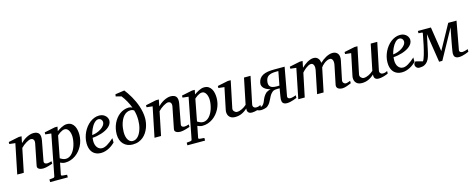

<svg xmlns="http://www.w3.org/2000/svg" viewBox="-38 -1582 6539 2644"><g transform="rotate(-15 3231.5 -259.5)"><path d="M526.9 -20Q520.5 -17.6 504.6 -12.5Q488.8 -7.3 469.2 -1.7Q449.7 3.9 429.2 8.1Q408.7 12.2 393.1 12.2Q384.3 12.2 368.9 10.5Q353.5 8.8 339.4 2.7Q325.2 -3.4 316.4 -15.1Q307.6 -26.9 312 -46.9L373 -354Q376.5 -374 373.3 -387.2Q370.1 -400.4 363 -408.4Q356 -416.5 346.7 -419.7Q337.4 -422.9 329.1 -422.9Q316.9 -422.9 299.1 -415.8Q281.2 -408.7 261.5 -397Q241.7 -385.3 221.7 -369.4Q201.7 -353.5 185.1 -335.9L116.2 0H22.9L109.9 -424.8L25.9 -434.1V-462.9L176.8 -494.1H216.8L198.2 -400.9Q214.8 -417.5 236.3 -434.3Q257.8 -451.2 282.2 -464.4Q306.6 -477.5 332.8 -485.8Q358.9 -494.1 383.8 -494.1Q438.5 -494.1 461.7 -463.9Q484.9 -433.6 473.1 -366.2L419.9 -84Q417.5 -69.8 422.1 -61.5Q426.8 -53.2 434.3 -48.8Q441.9 -44.4 450.2 -43.2Q458.5 -42 462.9 -42Q476.6 -42 492.7 -45.9Q508.8 -49.8 525.9 -55.2Z M892.6 -305.2Q892.6 -327.1 887.9 -349.9Q883.3 -372.6 873.8 -391.1Q864.3 -409.7 849.6 -421.4Q835 -433.1 814.9 -433.1Q796.9 -433.1 778.8 -425Q760.7 -417 745.8 -407Q731 -397 720.2 -387.5Q709.5 -377.9 705.6 -375L646 -64.9Q650.4 -62.5 658.4 -57.4Q666.5 -52.2 677.2 -47.4Q688 -42.5 700.2 -38.8Q712.4 -35.2 725.6 -35.2Q752.9 -35.2 775.9 -47.4Q798.8 -59.6 817.4 -80.3Q835.9 -101.1 850.1 -128.4Q864.3 -155.8 873.5 -185.8Q882.8 -215.8 887.7 -246.6Q892.6 -277.3 892.6 -305.2ZM991.7 -309.1Q991.7 -268.1 981.9 -228.3Q972.2 -188.5 953.9 -152.8Q935.5 -117.2 909.7 -86.9Q883.8 -56.6 852.1 -34.7Q820.3 -12.7 783.2 -0.2Q746.1 12.2 705.6 12.2Q683.1 12.2 665 5.9Q647 -0.5 634.8 -5.9L603 154.8Q601.1 163.1 605.2 168.2Q609.4 173.3 622.6 174.8L685.5 180.2V217.8H433.6V180.2L485.8 174.8Q506.8 173.3 509.8 154.8L622.6 -424.8L538.6 -434.1V-462.9L689.9 -494.1H729L716.8 -432.1Q729.5 -440.4 745.8 -451.2Q762.2 -461.9 780.8 -471.4Q799.3 -481 819.6 -487.5Q839.8 -494.1 860.8 -494.1Q898.9 -494.1 924.1 -477.8Q949.2 -461.4 964.1 -435.1Q979 -408.7 985.4 -375.5Q991.7 -342.3 991.7 -309.1Z M1352.1 -394Q1352.1 -403.8 1348.1 -413.3Q1344.2 -422.9 1337.4 -430.2Q1330.6 -437.5 1320.3 -442.1Q1310.1 -446.8 1297.9 -446.8Q1281.2 -446.8 1266.1 -438Q1251 -429.2 1237.1 -414.6Q1223.1 -399.9 1211.2 -380.9Q1199.2 -361.8 1189.7 -340.8Q1180.2 -319.8 1172.9 -298.3Q1165.5 -276.9 1161.1 -257.8Q1192.9 -260.7 1226.8 -272.5Q1260.7 -284.2 1288.6 -302.5Q1316.4 -320.8 1334.2 -344.2Q1352.1 -367.7 1352.1 -394ZM1440.9 -393.1Q1440.9 -365.7 1428.2 -342.8Q1415.5 -319.8 1393.8 -301.3Q1372.1 -282.7 1343.5 -268.3Q1314.9 -253.9 1283.4 -243.9Q1252 -233.9 1219.2 -227.8Q1186.5 -221.7 1156.7 -220.2Q1155.3 -210.4 1154.1 -196.8Q1152.8 -183.1 1152.8 -173.8Q1152.8 -146.5 1159.4 -123.5Q1166 -100.6 1178.5 -83.7Q1190.9 -66.9 1208.5 -57.4Q1226.1 -47.9 1248 -47.9Q1281.7 -47.9 1322.3 -72.3Q1362.8 -96.7 1418 -145V-82Q1403.8 -68.4 1383.3 -52Q1362.8 -35.6 1336.7 -21.2Q1310.5 -6.8 1279.8 2.7Q1249 12.2 1214.8 12.2Q1199.7 12.2 1181.9 9.3Q1164.1 6.3 1146.5 -1.2Q1128.9 -8.8 1112.5 -22Q1096.2 -35.2 1083.7 -55.4Q1071.3 -75.7 1063.7 -103.8Q1056.2 -131.8 1056.2 -169.9Q1056.2 -209.5 1065.7 -248.8Q1075.2 -288.1 1092.5 -324Q1109.9 -359.9 1134.3 -390.9Q1158.7 -421.9 1188 -444.6Q1217.3 -467.3 1250.7 -480.2Q1284.2 -493.2 1319.8 -493.2Q1354.5 -493.2 1377.7 -481.7Q1400.9 -470.2 1415 -454.1Q1429.2 -438 1435.1 -420.9Q1440.9 -403.8 1440.9 -393.1Z M1827.1 -291Q1827.1 -314.5 1825.7 -334.2Q1824.2 -354 1821.8 -371.3Q1819.3 -388.7 1815.7 -404.1Q1812 -419.4 1807.1 -435.1Q1799.3 -441.9 1786.9 -446.5Q1774.4 -451.2 1757.8 -451.2Q1728 -451.2 1704.1 -439.2Q1680.2 -427.2 1661.6 -407Q1643.1 -386.7 1629.4 -359.9Q1615.7 -333 1606.9 -303.2Q1598.1 -273.4 1594 -242.4Q1589.8 -211.4 1589.8 -183.1Q1589.8 -144 1597.7 -116Q1605.5 -87.9 1618.4 -69.6Q1631.3 -51.3 1647.5 -42.7Q1663.6 -34.2 1680.2 -34.2Q1704.1 -34.2 1724.4 -44.9Q1744.6 -55.7 1761 -74.5Q1777.3 -93.3 1789.6 -118.4Q1801.8 -143.6 1810.3 -172.1Q1818.8 -200.7 1823 -231.2Q1827.1 -261.7 1827.1 -291ZM1924.8 -293.9Q1924.8 -264.2 1919.2 -230Q1913.6 -195.8 1900.9 -161.6Q1888.2 -127.4 1868.2 -96.2Q1848.1 -64.9 1819.8 -40.8Q1791.5 -16.6 1753.7 -2.2Q1715.8 12.2 1668 12.2Q1628.4 12.2 1595.7 -1Q1563 -14.2 1539.1 -38.8Q1515.1 -63.5 1502 -98.9Q1488.8 -134.3 1488.8 -179.2Q1488.8 -220.2 1497.3 -259.8Q1505.9 -299.3 1522.2 -334.2Q1538.6 -369.1 1561.5 -398.4Q1584.5 -427.7 1613 -449Q1641.6 -470.2 1675.5 -482.2Q1709.5 -494.1 1747.1 -494.1Q1759.3 -494.1 1771 -490Q1782.7 -485.8 1793.9 -479Q1775.4 -530.3 1748.3 -578.6Q1721.2 -627 1689 -668L1610.8 -688L1615.2 -717.8L1746.1 -736.8Q1764.2 -713.9 1784.4 -684.3Q1804.7 -654.8 1824.7 -620.1Q1844.7 -585.4 1862.8 -546.4Q1880.9 -507.3 1894.5 -465.8Q1908.2 -424.3 1916.5 -380.9Q1924.8 -337.4 1924.8 -293.9Z M2483.9 -20Q2477.5 -17.6 2461.7 -12.5Q2445.8 -7.3 2426.3 -1.7Q2406.7 3.9 2386.2 8.1Q2365.7 12.2 2350.1 12.2Q2341.3 12.2 2325.9 10.5Q2310.5 8.8 2296.4 2.7Q2282.2 -3.4 2273.4 -15.1Q2264.6 -26.9 2269 -46.9L2330.1 -354Q2333.5 -374 2330.3 -387.2Q2327.1 -400.4 2320.1 -408.4Q2313 -416.5 2303.7 -419.7Q2294.4 -422.9 2286.1 -422.9Q2273.9 -422.9 2256.1 -415.8Q2238.3 -408.7 2218.5 -397Q2198.7 -385.3 2178.7 -369.4Q2158.7 -353.5 2142.1 -335.9L2073.2 0H1980L2066.9 -424.8L1982.9 -434.1V-462.9L2133.8 -494.1H2173.8L2155.3 -400.9Q2171.9 -417.5 2193.4 -434.3Q2214.8 -451.2 2239.3 -464.4Q2263.7 -477.5 2289.8 -485.8Q2315.9 -494.1 2340.8 -494.1Q2395.5 -494.1 2418.7 -463.9Q2441.9 -433.6 2430.2 -366.2L2377 -84Q2374.5 -69.8 2379.2 -61.5Q2383.8 -53.2 2391.4 -48.8Q2398.9 -44.4 2407.2 -43.2Q2415.5 -42 2419.9 -42Q2433.6 -42 2449.7 -45.9Q2465.8 -49.8 2482.9 -55.2Z M2849.6 -305.2Q2849.6 -327.1 2845 -349.9Q2840.3 -372.6 2830.8 -391.1Q2821.3 -409.7 2806.6 -421.4Q2792 -433.1 2772 -433.1Q2753.9 -433.1 2735.8 -425Q2717.8 -417 2702.9 -407Q2688 -397 2677.2 -387.5Q2666.5 -377.9 2662.6 -375L2603 -64.9Q2607.4 -62.5 2615.5 -57.4Q2623.5 -52.2 2634.3 -47.4Q2645 -42.5 2657.2 -38.8Q2669.4 -35.2 2682.6 -35.2Q2710 -35.2 2732.9 -47.4Q2755.9 -59.6 2774.4 -80.3Q2793 -101.1 2807.1 -128.4Q2821.3 -155.8 2830.6 -185.8Q2839.8 -215.8 2844.7 -246.6Q2849.6 -277.3 2849.6 -305.2ZM2948.7 -309.1Q2948.7 -268.1 2939 -228.3Q2929.2 -188.5 2910.9 -152.8Q2892.6 -117.2 2866.7 -86.9Q2840.8 -56.6 2809.1 -34.7Q2777.3 -12.7 2740.2 -0.2Q2703.1 12.2 2662.6 12.2Q2640.1 12.2 2622.1 5.9Q2604 -0.5 2591.8 -5.9L2560.1 154.8Q2558.1 163.1 2562.3 168.2Q2566.4 173.3 2579.6 174.8L2642.6 180.2V217.8H2390.6V180.2L2442.9 174.8Q2463.9 173.3 2466.8 154.8L2579.6 -424.8L2495.6 -434.1V-462.9L2647 -494.1H2686L2673.8 -432.1Q2686.5 -440.4 2702.9 -451.2Q2719.2 -461.9 2737.8 -471.4Q2756.3 -481 2776.6 -487.5Q2796.9 -494.1 2817.9 -494.1Q2856 -494.1 2881.1 -477.8Q2906.2 -461.4 2921.1 -435.1Q2936 -408.7 2942.4 -375.5Q2948.7 -342.3 2948.7 -309.1Z M3504.9 -23.9Q3495.6 -18.6 3479.2 -12.2Q3462.9 -5.9 3443.8 -0.5Q3424.8 4.9 3405 8.5Q3385.3 12.2 3369.1 12.2Q3340.8 12.2 3327.1 2.7Q3313.5 -6.8 3308.3 -19.3Q3303.2 -31.7 3303.7 -44.4Q3304.2 -57.1 3304.2 -63Q3264.6 -25.4 3221.4 -6.6Q3178.2 12.2 3127.9 12.2Q3093.3 12.2 3071.3 0Q3049.3 -12.2 3038.1 -30.8Q3026.9 -49.3 3024.4 -71.3Q3022 -93.3 3025.9 -112.8L3090.8 -424.8L3006.8 -434.1V-462.9L3157.7 -494.1H3198.7L3119.1 -112.8Q3116.2 -100.1 3120.4 -88.6Q3124.5 -77.1 3132.6 -68.6Q3140.6 -60.1 3150.9 -54.9Q3161.1 -49.8 3170.9 -49.8Q3189 -49.8 3207.3 -54.9Q3225.6 -60.1 3243.7 -68.8Q3261.7 -77.6 3278.3 -89.1Q3294.9 -100.6 3309.1 -113.8L3384.8 -481.9H3478L3397.9 -97.2Q3394.5 -81.5 3397.9 -71Q3401.4 -60.5 3408.4 -53.7Q3415.5 -46.9 3424.6 -43.9Q3433.6 -41 3441.9 -41Q3451.7 -41 3467.8 -43.9Q3483.9 -46.9 3504.9 -59.1Z M4009.8 -24.9Q3985.8 -14.6 3961.4 -6.3Q3940.4 0.5 3915.3 6.3Q3890.1 12.2 3867.7 12.2Q3845.7 12.2 3831.8 6.6Q3817.9 1 3810.1 -8.5Q3802.2 -18.1 3799.6 -30.5Q3796.9 -43 3796.9 -57.1Q3796.9 -62.5 3798.3 -75Q3799.8 -87.4 3802.2 -103.3Q3804.7 -119.1 3807.6 -136.7Q3810.5 -154.3 3813.2 -169.7Q3815.9 -185.1 3818.1 -196.5Q3820.3 -208 3820.8 -211.9H3786.6Q3766.6 -211.9 3753.7 -209.7Q3740.7 -207.5 3731.7 -203.1Q3722.7 -198.7 3715.6 -192.4Q3708.5 -186 3700.7 -178.2Q3683.6 -159.7 3673.1 -139.2Q3662.6 -118.7 3652.3 -97.7Q3642.1 -76.7 3629.4 -55.9Q3616.7 -35.2 3594.7 -16.1Q3584.5 -6.8 3569.6 -1.2Q3554.7 4.4 3539.8 7.3Q3524.9 10.3 3512.9 11.2Q3501 12.2 3496.6 12.2Q3486.8 12.2 3477.5 10.5Q3468.3 8.8 3461.4 6.3Q3453.1 3.9 3445.8 0L3451.7 -29.8Q3466.3 -28.3 3480.5 -28.8Q3492.7 -29.3 3505.4 -31.7Q3518.1 -34.2 3526.9 -41Q3537.1 -49.8 3544.2 -59.6Q3551.3 -69.3 3556.4 -79.3Q3561.5 -89.4 3565.2 -99.4Q3568.8 -109.4 3572.8 -118.2Q3577.1 -128.4 3582.3 -138.7Q3587.4 -148.9 3593.8 -159.2Q3600.1 -169.4 3608.4 -179.9Q3616.7 -190.4 3627.9 -201.2Q3637.7 -209.5 3657 -218.5Q3676.3 -227.5 3696.8 -231.9Q3671.4 -238.3 3648.4 -248.8Q3625.5 -259.3 3609.1 -274.4Q3592.8 -289.6 3585 -309.6Q3577.1 -329.6 3582 -355Q3588.4 -389.2 3606 -413.3Q3623.5 -437.5 3652.3 -452.9Q3681.2 -468.3 3721.7 -475.1Q3762.2 -481.9 3814.9 -481.9H3963.9L3890.6 -80.1Q3888.7 -68.8 3892.1 -61.5Q3895.5 -54.2 3901.6 -49.8Q3907.7 -45.4 3915.5 -43.7Q3923.3 -42 3930.7 -42Q3939.9 -42 3951.7 -44.4Q3963.4 -46.9 3974.6 -50Q3985.8 -53.2 3995.4 -56.6Q4004.9 -60.1 4009.8 -62ZM3832 -445.8Q3795.4 -445.8 3769.3 -440.2Q3743.2 -434.6 3725.3 -423.3Q3707.5 -412.1 3697.3 -395Q3687 -377.9 3682.6 -355Q3677.2 -326.2 3681.2 -305.7Q3685.1 -285.2 3698.2 -272.5Q3711.4 -259.8 3734.1 -253.9Q3756.8 -248 3790 -248H3800.8Q3807.1 -248 3813 -248.5Q3819.8 -248.5 3827.6 -249L3864.7 -445.8Z M4784.7 -25.9Q4772 -20.5 4756.1 -13.9Q4740.2 -7.3 4723.4 -1.5Q4706.5 4.4 4689.9 8.3Q4673.3 12.2 4658.7 12.2Q4638.2 12.2 4621.8 7.6Q4605.5 2.9 4594.5 -5.9Q4583.5 -14.6 4578.9 -27.8Q4574.2 -41 4577.6 -58.1L4632.8 -325.2Q4637.7 -350.1 4636.2 -368.7Q4634.8 -387.2 4628.7 -399.4Q4622.6 -411.6 4613.5 -417.7Q4604.5 -423.8 4594.7 -423.8Q4571.8 -423.8 4550 -413.6Q4528.3 -403.3 4510.3 -389.4Q4492.2 -375.5 4479 -361.1Q4465.8 -346.7 4460.9 -337.9L4390.6 0H4297.9L4364.7 -326.2Q4368.2 -342.3 4367.9 -359.6Q4367.7 -377 4363 -391.1Q4358.4 -405.3 4348.6 -414.6Q4338.9 -423.8 4322.8 -423.8Q4305.2 -423.8 4285.4 -413.6Q4265.6 -403.3 4247.3 -389.2Q4229 -375 4214.1 -360.1Q4199.2 -345.2 4191.9 -335.9L4121.6 0H4029.8L4115.7 -424.8L4032.7 -434.1V-462.9L4182.6 -494.1H4223.6L4204.6 -401.9Q4223.1 -419.4 4244.1 -436.3Q4265.1 -453.1 4287.6 -465.8Q4310.1 -478.5 4333 -486.3Q4356 -494.1 4377.9 -494.1Q4402.8 -494.1 4419.2 -484.9Q4435.5 -475.6 4445.6 -461.7Q4455.6 -447.8 4460.2 -431.6Q4464.8 -415.5 4466.8 -401.9Q4484.9 -419.9 4506.8 -436.5Q4528.8 -453.1 4552.7 -466.1Q4576.7 -479 4601.3 -486.6Q4626 -494.1 4648.9 -494.1Q4673.8 -494.1 4692.6 -485.1Q4711.4 -476.1 4722.9 -459.5Q4734.4 -442.9 4737.5 -419.4Q4740.7 -396 4734.9 -367.2L4678.7 -97.2Q4676.3 -85 4679.2 -75Q4682.1 -64.9 4688.2 -57.6Q4694.3 -50.3 4703.1 -46.1Q4711.9 -42 4721.7 -42Q4733.9 -42 4750 -47.9Q4766.1 -53.7 4784.7 -60.1Z M5311.5 -23.9Q5302.2 -18.6 5285.9 -12.2Q5269.5 -5.9 5250.5 -0.5Q5231.4 4.9 5211.7 8.5Q5191.9 12.2 5175.8 12.2Q5147.5 12.2 5133.8 2.7Q5120.1 -6.8 5115 -19.3Q5109.9 -31.7 5110.4 -44.4Q5110.8 -57.1 5110.8 -63Q5071.3 -25.4 5028.1 -6.6Q4984.9 12.2 4934.6 12.2Q4899.9 12.2 4877.9 0Q4856 -12.2 4844.7 -30.8Q4833.5 -49.3 4831.1 -71.3Q4828.6 -93.3 4832.5 -112.8L4897.5 -424.8L4813.5 -434.1V-462.9L4964.4 -494.1H5005.4L4925.8 -112.8Q4922.9 -100.1 4927 -88.6Q4931.2 -77.1 4939.2 -68.6Q4947.3 -60.1 4957.5 -54.9Q4967.8 -49.8 4977.5 -49.8Q4995.6 -49.8 5013.9 -54.9Q5032.2 -60.1 5050.3 -68.8Q5068.4 -77.6 5085 -89.1Q5101.6 -100.6 5115.7 -113.8L5191.4 -481.9H5284.7L5204.6 -97.2Q5201.2 -81.5 5204.6 -71Q5208 -60.5 5215.1 -53.7Q5222.2 -46.9 5231.2 -43.9Q5240.2 -41 5248.5 -41Q5258.3 -41 5274.4 -43.9Q5290.5 -46.9 5311.5 -59.1Z M5642.6 -394Q5642.6 -403.8 5638.7 -413.3Q5634.8 -422.9 5627.9 -430.2Q5621.1 -437.5 5610.8 -442.1Q5600.6 -446.8 5588.4 -446.8Q5571.8 -446.8 5556.6 -438Q5541.5 -429.2 5527.6 -414.6Q5513.7 -399.9 5501.7 -380.9Q5489.7 -361.8 5480.2 -340.8Q5470.7 -319.8 5463.4 -298.3Q5456.1 -276.9 5451.7 -257.8Q5483.4 -260.7 5517.3 -272.5Q5551.3 -284.2 5579.1 -302.5Q5606.9 -320.8 5624.8 -344.2Q5642.6 -367.7 5642.6 -394ZM5731.4 -393.1Q5731.4 -365.7 5718.8 -342.8Q5706.1 -319.8 5684.3 -301.3Q5662.6 -282.7 5634 -268.3Q5605.5 -253.9 5574 -243.9Q5542.5 -233.9 5509.8 -227.8Q5477.1 -221.7 5447.3 -220.2Q5445.8 -210.4 5444.6 -196.8Q5443.4 -183.1 5443.4 -173.8Q5443.4 -146.5 5450 -123.5Q5456.5 -100.6 5469 -83.7Q5481.4 -66.9 5499 -57.4Q5516.6 -47.9 5538.6 -47.9Q5572.3 -47.9 5612.8 -72.3Q5653.3 -96.7 5708.5 -145V-82Q5694.3 -68.4 5673.8 -52Q5653.3 -35.6 5627.2 -21.2Q5601.1 -6.8 5570.3 2.7Q5539.6 12.2 5505.4 12.2Q5490.2 12.2 5472.4 9.3Q5454.6 6.3 5437 -1.2Q5419.4 -8.8 5403.1 -22Q5386.7 -35.2 5374.3 -55.4Q5361.8 -75.7 5354.2 -103.8Q5346.7 -131.8 5346.7 -169.9Q5346.7 -209.5 5356.2 -248.8Q5365.7 -288.1 5383.1 -324Q5400.4 -359.9 5424.8 -390.9Q5449.2 -421.9 5478.5 -444.6Q5507.8 -467.3 5541.3 -480.2Q5574.7 -493.2 5610.4 -493.2Q5645 -493.2 5668.2 -481.7Q5691.4 -470.2 5705.6 -454.1Q5719.7 -438 5725.6 -420.9Q5731.4 -403.8 5731.4 -393.1Z M6461.4 -25.9Q6438 -15.1 6413.6 -6.8Q6392.6 0.5 6367.7 6.3Q6342.8 12.2 6320.3 12.2Q6297.9 12.2 6283.7 6.3Q6269.5 0.5 6261.5 -9Q6253.4 -18.6 6250.5 -31.2Q6247.6 -43.9 6247.6 -58.1Q6247.6 -65.4 6251 -88.6Q6254.4 -111.8 6260 -143.8Q6265.6 -175.8 6272.7 -213.6Q6279.8 -251.5 6286.9 -288.6Q6293.9 -325.7 6300.5 -358.4Q6307.1 -391.1 6311.5 -413.1L6082.5 2.9H6036.6L5972.7 -407.2L5925.3 -182.1Q5916 -136.7 5904.1 -100.6Q5892.1 -64.5 5873 -39.6Q5854 -14.6 5826.2 -1.2Q5798.3 12.2 5757.3 12.2Q5738.8 12.2 5727.3 5.6Q5715.8 -1 5709.2 -9.5Q5702.6 -18.1 5700.2 -26.6Q5697.8 -35.2 5697.8 -39.1Q5697.8 -59.1 5705.3 -69.1Q5712.9 -79.1 5723.6 -85.9L5823.7 -60.1Q5831.5 -70.8 5840.1 -92.5Q5848.6 -114.3 5857.2 -142.6Q5865.7 -170.9 5873.5 -203.4Q5881.3 -235.8 5888.7 -268.1Q5905.3 -343.8 5921.4 -432.1Q5922.9 -437.5 5920.9 -441.2Q5918.9 -444.8 5913.6 -445.8L5863.8 -449.2V-481.9H6049.3L6103.5 -130.9L6296.4 -481.9H6414.6L6341.3 -81.1Q6339.4 -70.8 6342.8 -63.7Q6346.2 -56.6 6352.3 -52.2Q6358.4 -47.9 6366.2 -45.9Q6374 -43.9 6381.3 -43.9Q6391.1 -43.9 6403.1 -46.1Q6415 -48.3 6426.3 -51.5Q6437.5 -54.7 6446.8 -57.9Q6456.1 -61 6461.4 -63Z"/></g></svg>

Font: Charis SIL
Style: Italic
Weight: 400
Italic angle: -11°
Foundry: SIL International
Version: Version 4.112